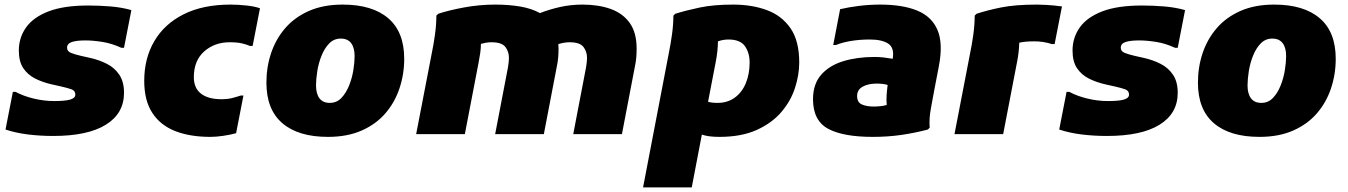

<svg xmlns="http://www.w3.org/2000/svg" viewBox="-20 -584 5868 836"><path d="M36 -184H48Q81 -166 126 -155Q171 -144 216 -144Q264 -144 286 -150.5Q308 -157 308 -172Q308 -189 291.5 -195Q275 -201 244 -208L208 -216Q167 -225 134 -241.5Q101 -258 81.5 -287Q62 -316 62 -364Q62 -420 93.5 -464.5Q125 -509 191.5 -534.5Q258 -560 364 -560Q412 -560 461 -556Q510 -552 552 -540L520 -376H508Q467 -395 426 -401.5Q385 -408 352 -408Q313 -408 292.5 -401Q272 -394 272 -376Q272 -361 288.5 -354Q305 -347 336 -340L372 -332Q412 -323 445.5 -306Q479 -289 499.5 -258.5Q520 -228 520 -180Q520 -90 441 -41Q362 8 212 8Q155 8 102 1.5Q49 -5 4 -20Z M608 -232Q608 -330 652 -405Q696 -480 780 -522Q864 -564 984 -564Q1017 -564 1053.5 -560Q1090 -556 1112 -548L1080 -384H1068Q1055 -390 1034 -395Q1013 -400 980 -400Q914 -400 869 -360Q824 -320 824 -248Q824 -200 855.5 -176Q887 -152 944 -152Q971 -152 990.5 -157Q1010 -162 1028 -168H1040L1008 -4Q983 3 951.5 7.5Q920 12 896 12Q808 12 743.5 -13Q679 -38 643.5 -92Q608 -146 608 -232Z M1140 -224Q1140 -292 1160.5 -353Q1181 -414 1222 -461.5Q1263 -509 1325.5 -536.5Q1388 -564 1472 -564Q1601 -564 1670.5 -504.5Q1740 -445 1740 -328Q1740 -261 1719.5 -199.5Q1699 -138 1658 -90.5Q1617 -43 1554.5 -15.5Q1492 12 1408 12Q1279 12 1209.5 -47.5Q1140 -107 1140 -224ZM1356 -212Q1356 -176 1371 -156Q1386 -136 1416 -136Q1446 -136 1466.5 -157.5Q1487 -179 1500 -211.5Q1513 -244 1518.5 -278.5Q1524 -313 1524 -340Q1524 -376 1509 -396Q1494 -416 1464 -416Q1434 -416 1413.5 -395Q1393 -374 1380 -341.5Q1367 -309 1361.5 -274Q1356 -239 1356 -212Z M1792 0 1860 -352Q1868 -390 1874 -433.5Q1880 -477 1880 -516L1888 -524Q1933 -539 2000 -551.5Q2067 -564 2136 -564Q2196 -564 2245.5 -555.5Q2295 -547 2331 -527Q2372 -543 2418.5 -553.5Q2465 -564 2516 -564Q2586 -564 2639 -545Q2692 -526 2722 -484Q2752 -442 2752 -372Q2752 -354 2750.5 -334.5Q2749 -315 2744 -292L2688 0H2476L2532 -292Q2534 -304 2535 -314.5Q2536 -325 2536 -332Q2536 -359 2520.5 -379.5Q2505 -400 2460 -400Q2449 -400 2436.5 -398Q2424 -396 2411 -392Q2412 -383 2412 -372Q2412 -354 2410.5 -334.5Q2409 -315 2404 -292L2348 0H2136L2192 -292Q2194 -304 2195 -314.5Q2196 -325 2196 -332Q2196 -359 2180.5 -379.5Q2165 -400 2120 -400Q2107 -400 2096 -398Q2085 -396 2074 -393Q2074 -374 2071 -353.5Q2068 -333 2064 -312L2004 0Z M3112 12Q3088 12 3069 9.5Q3050 7 3036 2L2992 232H2780L2892 -352Q2900 -391 2906 -434Q2912 -477 2912 -516L2920 -524Q2968 -539 3028 -551.5Q3088 -564 3172 -564Q3254 -564 3319 -540Q3384 -516 3422 -461Q3460 -406 3460 -312Q3460 -258 3441.5 -201Q3423 -144 3382 -96Q3341 -48 3274.5 -18Q3208 12 3112 12ZM3096 -312 3063 -141Q3078 -136 3104 -136Q3148 -136 3179.5 -159Q3211 -182 3227.5 -222Q3244 -262 3244 -312Q3244 -354 3223.5 -383Q3203 -412 3152 -412Q3129 -412 3106 -404Q3106 -385 3103.5 -361Q3101 -337 3096 -312Z M3780 12Q3651 12 3585.5 -23.5Q3520 -59 3520 -152Q3520 -218 3555.5 -258.5Q3591 -299 3651.5 -317.5Q3712 -336 3788 -336Q3809 -336 3830 -333.5Q3851 -331 3867 -328Q3875 -376 3847.5 -394Q3820 -412 3768 -412Q3723 -412 3684.5 -405.5Q3646 -399 3620 -388H3608L3638 -544Q3676 -553 3721.5 -558.5Q3767 -564 3812 -564Q3910 -564 3973.5 -538Q4037 -512 4062 -453.5Q4087 -395 4068 -296L4048 -192Q4041 -154 4033 -110.5Q4025 -67 4028 -28L4020 -20Q3963 -5 3904.5 3.5Q3846 12 3780 12ZM3712 -166Q3712 -139 3732 -129.5Q3752 -120 3788 -120Q3797 -120 3812.5 -121.5Q3828 -123 3841 -127Q3839 -147 3840.5 -170Q3842 -193 3845 -214Q3827 -220 3796 -220Q3760 -220 3736 -206.5Q3712 -193 3712 -166Z M4204 -352Q4212 -390 4218 -433.5Q4224 -477 4224 -516L4232 -524Q4277 -539 4338.5 -551.5Q4400 -564 4496 -564Q4508 -564 4537.5 -562.5Q4567 -561 4604 -556L4572 -392H4560Q4524 -404 4484 -404Q4442 -404 4418 -398Q4417 -356 4408 -312L4348 0H4136Z M4624 -184H4636Q4669 -166 4714 -155Q4759 -144 4804 -144Q4852 -144 4874 -150.5Q4896 -157 4896 -172Q4896 -189 4879.5 -195Q4863 -201 4832 -208L4796 -216Q4755 -225 4722 -241.5Q4689 -258 4669.5 -287Q4650 -316 4650 -364Q4650 -420 4681.5 -464.5Q4713 -509 4779.5 -534.5Q4846 -560 4952 -560Q5000 -560 5049 -556Q5098 -552 5140 -540L5108 -376H5096Q5055 -395 5014 -401.5Q4973 -408 4940 -408Q4901 -408 4880.5 -401Q4860 -394 4860 -376Q4860 -361 4876.5 -354Q4893 -347 4924 -340L4960 -332Q5000 -323 5033.5 -306Q5067 -289 5087.5 -258.5Q5108 -228 5108 -180Q5108 -90 5029 -41Q4950 8 4800 8Q4743 8 4690 1.5Q4637 -5 4592 -20Z M5196 -224Q5196 -292 5216.5 -353Q5237 -414 5278 -461.5Q5319 -509 5381.5 -536.5Q5444 -564 5528 -564Q5657 -564 5726.5 -504.5Q5796 -445 5796 -328Q5796 -261 5775.5 -199.5Q5755 -138 5714 -90.5Q5673 -43 5610.5 -15.5Q5548 12 5464 12Q5335 12 5265.5 -47.5Q5196 -107 5196 -224ZM5412 -212Q5412 -176 5427 -156Q5442 -136 5472 -136Q5502 -136 5522.5 -157.5Q5543 -179 5556 -211.5Q5569 -244 5574.5 -278.5Q5580 -313 5580 -340Q5580 -376 5565 -396Q5550 -416 5520 -416Q5490 -416 5469.5 -395Q5449 -374 5436 -341.5Q5423 -309 5417.5 -274Q5412 -239 5412 -212Z"/></svg>

Font: Kufam Black
Style: Italic
Weight: 900
Italic angle: -11°
Designer: Artur Schmal
Foundry: Original Type
Version: Version 1.301; ttfautohint (v1.8.3)